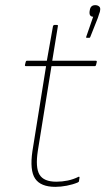

<svg xmlns="http://www.w3.org/2000/svg" viewBox="-20 -715 410 746"><path d="M195 11Q138 11 116.5 -21Q95 -53 106 -128L159 -458H81Q76 -458 77 -463L80 -475Q81 -479 85 -479H162L186 -614Q188 -618 191 -618H201Q206 -618 205 -614L183 -479H352Q357 -479 356 -474L353 -462Q352 -458 348 -458H180L127 -129Q117 -64 133.5 -36.5Q150 -9 199 -9Q221 -9 243 -13.5Q265 -18 285 -28Q287 -29 288 -28Q289 -27 289 -25L287 -12Q287 -8 282 -6Q263 2 239.5 6.5Q216 11 195 11ZM318 -568Q316 -568 315 -569Q314 -570 315 -572L342 -650Q335 -650 331 -654.5Q327 -659 328 -670L329 -676Q332 -695 350 -695Q359 -695 365 -690Q371 -685 369 -675L368 -669Q366 -665 364.5 -659Q363 -653 360 -645L331 -572Q330 -568 327 -568Z"/></svg>

Font: Sofia Sans Semi Condensed Thin
Style: Italic
Weight: 250
Italic angle: -9°
Version: Version 4.100